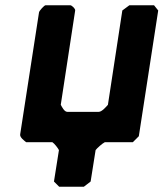

<svg xmlns="http://www.w3.org/2000/svg" viewBox="-20 -540 624 733"><path d="M380 3H487L510 -20L584 -500L568 -520H474L447 -500L392 -140C386 -133 369 -113 357 -113H237C225 -113 216 -133 212 -140L267 -500C268 -507 254 -520 248 -520H154C149 -520 130 -499 129 -493L57 -27C55 -15 74 -2 80 3H180C188 8 201 25 205 33L186 153L206 173H300L326 153L345 33C351 25 370 8 380 3Z"/></svg>

Font: Asimov Print
Style: CIt
Weight: 500
Designer: Google
Version: Version 2.000980: 2014